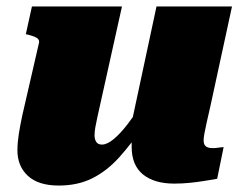

<svg xmlns="http://www.w3.org/2000/svg" viewBox="-20 -563 746 595"><path d="M282 -201Q278 -183 275.5 -169Q273 -155 273 -143Q273 -135 275.5 -128.5Q278 -122 283 -118.5Q288 -115 296 -115Q312 -115 332.5 -132Q353 -149 376 -179Q399 -209 424 -247V-172Q387 -117 349 -75Q311 -33 266 -10.5Q221 12 162 12Q99 12 66.5 -18Q34 -48 34 -97Q34 -120 38 -146Q42 -172 49 -205L101 -431Q102 -437 98.5 -441.5Q95 -446 87.5 -449Q80 -452 69 -455L60 -457L79 -543H358ZM632 -234Q625 -204 620.5 -183.5Q616 -163 613.5 -149.5Q611 -136 611 -128Q611 -115 618 -109.5Q625 -104 639 -104Q649 -104 658 -105.5Q667 -107 673 -107L653 -9Q636 -6 614.5 -2.5Q593 1 569 3.5Q545 6 520 6Q458 6 423 -22.5Q388 -51 388 -108Q388 -112 388 -117Q388 -122 388 -129Q388 -136 388 -145L377 -132L465 -543H699Z"/></svg>

Font: Roboto Serif Black
Style: Italic
Weight: 900
Italic angle: -10°
Version: Version 1.008